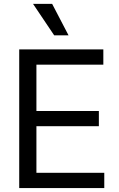

<svg xmlns="http://www.w3.org/2000/svg" viewBox="-20 -959 608 979"><path d="M78 -707.2H506.9V-629.1H165.7V-393H484.1V-315.6H165.7V-78H511.7V0H78ZM148.5 -939.2H245.9L329.4 -779H256.2Z"/></svg>

Font: Pretendard Variable
Style: Regular
Weight: 400
Designer: Base glyphs from Inter by Rasmus Andersson; Hangul glyphs from Noto Sans CJK(Source Han Sans) by Jang Soo-young and Kang
Foundry: Kil Hyung-jin
Version: Version 1.100;FEAKit 1.0